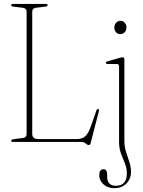

<svg xmlns="http://www.w3.org/2000/svg" viewBox="-20 -720 726 974"><path d="M211.5 -686.5 162.5 -680.5Q143.5 -678 143.5 -660V-40.5Q143.5 -14.5 174.5 -14.5H369Q397 -14.5 413 -29Q429 -43.5 444.5 -89L468.5 -158Q471.5 -167.5 477.5 -167.5Q484 -166 481.5 -156L440 5.5Q437 16 431 16Q423.5 16 415 8Q406.5 0 389 0H45.5Q37 0 37 -6.5Q37 -12.5 47 -13.5L96 -20Q115 -22 115 -40.5V-660Q115 -678 96 -680.5L47 -686.5Q37 -687.5 37 -694Q37 -700 45.5 -700H213Q221.5 -700 221.5 -694Q221.5 -687.5 211.5 -686.5ZM590.5 -547Q577 -547 568.5 -556.5Q560 -566 560 -580.5Q560 -594.5 569 -604.5Q578 -614.5 590.5 -614.5Q604 -614.5 612.8 -604.5Q621.5 -594.5 621.5 -580.5Q621.5 -566 612.5 -556.5Q603.5 -547 590.5 -547ZM611 -6Q611 25 619.5 51Q628 77 636.2 101.5Q644.5 126 644.5 152.5Q644.5 187.5 621.2 211Q598 234.5 560.5 234.5Q526 234.5 504.8 215Q483.5 195.5 483.5 169Q483.5 138.5 504.5 138.5Q523.5 138.5 523.5 164V175Q523.5 222.5 568.5 222.5Q623.5 222 623.5 159Q623.5 133 613.8 109.2Q604 85.5 594 59.5Q584 33.5 584 0.5V-382.5Q584 -395.5 572.5 -395.5H525.5Q517 -395.5 517 -401.5Q517 -406.5 525.5 -409L585.5 -426Q596.5 -429.5 601.5 -429.5Q611 -429.5 611 -417.5Z"/></svg>

Font: Fraunces 144pt S050 Thin
Style: Regular
Weight: 100
Version: Version 1.000; ttfautohint (v1.8.3)